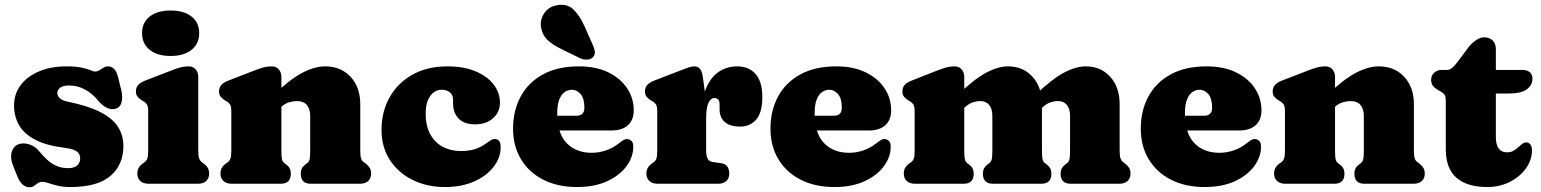

<svg xmlns="http://www.w3.org/2000/svg" viewBox="-20 -778 6524 813"><path d="M273.5 -416Q246.5 -416 234.5 -406.5Q222.5 -397 222.5 -384Q222.5 -376 227.5 -368.8Q232.5 -361.5 241.8 -356Q251 -350.5 264.5 -348Q351.5 -330.5 403.8 -304Q456 -277.5 479.2 -241.5Q502.5 -205.5 502.5 -160Q502.5 -80 447.5 -33Q392.5 14 277.5 14Q247.5 14 224.8 8.5Q202 3 185.8 -2.5Q169.5 -8 158.5 -8Q147.5 -8 139.8 -2.2Q132 3.5 124.2 9.2Q116.5 15 105.5 15Q90 15 76.8 4.2Q63.5 -6.5 53.5 -31L35.5 -76Q22 -110.5 29.8 -135Q37.5 -159.5 57.5 -167Q78.5 -174.5 103.5 -166.8Q128.5 -159 145.5 -138Q161.5 -118.5 179 -102.2Q196.5 -86 218.2 -76Q240 -66 268.5 -66Q294 -66 306.8 -77.5Q319.5 -89 319.5 -107Q319.5 -119 313.5 -128Q307.5 -137 293.2 -143Q279 -149 254.5 -152Q177 -161.5 129.8 -186Q82.5 -210.5 61 -247.5Q39.5 -284.5 39.5 -331Q39.5 -381 68 -418.2Q96.5 -455.5 146.5 -476.2Q196.5 -497 261.5 -497Q301.5 -497 326.2 -491.5Q351 -486 364 -480.5Q377 -475 381.5 -475Q392 -475 400.8 -480.5Q409.5 -486 418.2 -491.5Q427 -497 437.5 -497Q451 -497 462.2 -487Q473.5 -477 479.5 -453L493.5 -396Q500.5 -369 495 -346Q489.5 -323 467.5 -317Q450.5 -312.5 431.2 -322.2Q412 -332 395.5 -352Q371.5 -382 339.8 -399Q308 -416 273.5 -416Z M819.5 -452V-142Q819.5 -116.5 823.2 -107Q827 -97.5 833.5 -92L840.5 -87Q852.5 -79 859 -68.5Q865.5 -58 865.5 -43Q865.5 -23 853 -11.5Q840.5 0 818.5 0H608.5Q587 0 574.2 -11.5Q561.5 -23 561.5 -43Q561.5 -58 568 -68.5Q574.5 -79 586.5 -87L593.5 -92Q600.5 -97.5 604 -107Q607.5 -116.5 607.5 -142V-305Q607.5 -327.5 602 -335.8Q596.5 -344 587.5 -349L580.5 -353Q569.5 -360 562.5 -368.5Q555.5 -377 555.5 -391Q555.5 -407 565 -418Q574.5 -429 595.5 -437L701.5 -478Q727 -488 743.5 -492.5Q760 -497 778.5 -497Q797.5 -497 808.5 -484.2Q819.5 -471.5 819.5 -452ZM702.5 -541Q646.5 -541 614 -567Q581.5 -593 581.5 -638Q581.5 -682.5 614 -708Q646.5 -733.5 702.5 -733.5Q758.5 -733.5 791 -708Q823.5 -682.5 823.5 -638Q823.5 -593 791 -567Q758.5 -541 702.5 -541Z M1171.5 -452V-142Q1171.5 -113.5 1174.2 -103Q1177 -92.5 1184.5 -87L1192.5 -81Q1211.5 -67 1211.5 -43Q1211.5 0 1169.5 0H960.5Q939 0 926.2 -11.5Q913.5 -23 913.5 -43Q913.5 -58 920 -68.5Q926.5 -79 938.5 -87L945.5 -92Q952.5 -97.5 956 -107Q959.5 -116.5 959.5 -142V-305Q959.5 -327.5 954 -335.8Q948.5 -344 939.5 -349L932.5 -353Q921.5 -360 914.5 -368.5Q907.5 -377 907.5 -391Q907.5 -407 917 -418Q926.5 -429 947.5 -437L1053.5 -478Q1079 -488 1095.5 -492.5Q1112 -497 1130.5 -497Q1149.5 -497 1160.5 -484.2Q1171.5 -471.5 1171.5 -452ZM1153.5 -310 1115.5 -354 1138.5 -376Q1209 -443.5 1261 -470.2Q1313 -497 1356.5 -497Q1423.5 -497 1464.5 -452.8Q1505.5 -408.5 1505.5 -337V-142Q1505.5 -116.5 1509 -106.8Q1512.5 -97 1519.5 -92L1526.5 -87Q1538.5 -78 1545 -68Q1551.5 -58 1551.5 -43Q1551.5 -23 1539 -11.5Q1526.5 0 1504.5 0H1295.5Q1253.5 0 1253.5 -43Q1253.5 -67 1272.5 -81L1280.5 -87Q1288 -92.5 1290.8 -103Q1293.5 -113.5 1293.5 -142V-286Q1293.5 -317 1279.2 -333.5Q1265 -350 1238.5 -350Q1222 -350 1204.5 -345Q1187 -340 1170.5 -325Z M2097 -342.5Q2097 -304 2068.2 -277.8Q2039.5 -251.5 1991.5 -251.5Q1945 -251.5 1921.8 -276.2Q1898.5 -301 1898.5 -339.5V-355.5Q1898.5 -375.5 1885 -386.8Q1871.5 -398 1849.5 -398Q1832 -398 1816.8 -387Q1801.5 -376 1792 -353.8Q1782.5 -331.5 1782.5 -297.5Q1782.5 -244.5 1802.2 -209Q1822 -173.5 1855.5 -156Q1889 -138.5 1930.5 -138.5Q1964.5 -138.5 1989 -145.8Q2013.5 -153 2038 -170.5Q2053 -181.5 2060.8 -185.8Q2068.5 -190 2075.5 -189.5Q2087 -189 2093.5 -181Q2100 -173 2100 -155Q2100 -110.5 2070.2 -71.8Q2040.5 -33 1987.5 -9.5Q1934.5 14 1864.5 14Q1788 14 1727 -16.2Q1666 -46.5 1630.8 -100.8Q1595.5 -155 1595.5 -227.5Q1595.5 -305 1629.8 -366Q1664 -427 1726.8 -462Q1789.5 -497 1875 -497Q1943.5 -497 1993.2 -476.2Q2043 -455.5 2070 -420.5Q2097 -385.5 2097 -342.5Z M2663.5 -311Q2663.5 -270 2638.8 -247.8Q2614 -225.5 2569.5 -225.5H2288V-288H2420.5Q2454.5 -288 2454.5 -321.5Q2454.5 -362 2438.2 -380Q2422 -398 2401.5 -398Q2385 -398 2370.8 -388Q2356.5 -378 2348 -356.2Q2339.5 -334.5 2339.5 -298.5Q2339.5 -213.5 2379.2 -172.2Q2419 -131 2485.5 -131Q2516 -131 2545.5 -141Q2575 -151 2599 -170Q2613.5 -181.5 2621.5 -185.8Q2629.5 -190 2637 -189Q2646 -188.5 2653.8 -181.5Q2661.5 -174.5 2661.5 -157Q2661.5 -112.5 2632.2 -73.5Q2603 -34.5 2549.8 -10.2Q2496.5 14 2423.5 14Q2341.5 14 2280.5 -17Q2219.5 -48 2186 -103.8Q2152.5 -159.5 2152.5 -233Q2152.5 -309.5 2184.5 -369Q2216.5 -428.5 2278.8 -462.8Q2341 -497 2431.5 -497Q2504 -497 2556 -471.5Q2608 -446 2635.8 -403.8Q2663.5 -361.5 2663.5 -311ZM2455.5 -666 2490 -588Q2497 -573 2498.8 -559.8Q2500.5 -546.5 2490.5 -535.5Q2481.5 -526 2466.2 -525.5Q2451 -525 2436.5 -531.5L2358.5 -569.5Q2316.5 -590 2296.5 -610.5Q2276.5 -631 2271 -661.5Q2265.5 -693 2284 -721.2Q2302.5 -749.5 2339 -756Q2382 -763.5 2408.8 -737.2Q2435.5 -711 2455.5 -666Z M2947 -264Q2947 -345 2966.8 -396.5Q2986.5 -448 3021.5 -472.5Q3056.5 -497 3102 -497Q3151 -497 3179.5 -464.5Q3208 -432 3208 -367Q3208 -302 3182.2 -272Q3156.5 -242 3114.5 -242Q3071 -242 3049 -261.5Q3027 -281 3027 -314.5V-336Q3027 -350 3021 -356.5Q3015 -363 3005 -363Q2995 -363 2987 -353.8Q2979 -344.5 2974.5 -325.8Q2970 -307 2970 -279ZM2957 -446 2970 -348V-142Q2970 -118.5 2976.2 -106.5Q2982.5 -94.5 2998 -92L3033 -87Q3052 -84.5 3060 -72.5Q3068 -60.5 3068 -43Q3068 -23 3055.5 -11.5Q3043 0 3021 0H2764Q2742.5 0 2729.8 -11.5Q2717 -23 2717 -43Q2717 -58 2723.5 -68.2Q2730 -78.5 2742 -87L2749 -92Q2756 -97 2759.5 -106.8Q2763 -116.5 2763 -142V-305Q2763 -327.5 2757.5 -335.8Q2752 -344 2743 -349L2736 -353Q2725 -359.5 2718 -368.2Q2711 -377 2711 -391Q2711 -407 2720.5 -418Q2730 -429 2751 -437L2857 -478Q2879 -486.5 2893.8 -491.8Q2908.5 -497 2920 -497Q2935 -497 2944.2 -486Q2953.5 -475 2957 -446Z M3753.5 -311Q3753.5 -270 3728.8 -247.8Q3704 -225.5 3659.5 -225.5H3378V-288H3510.5Q3544.5 -288 3544.5 -321.5Q3544.5 -362 3528.2 -380Q3512 -398 3491.5 -398Q3475 -398 3460.8 -388Q3446.5 -378 3438 -356.2Q3429.5 -334.5 3429.5 -298.5Q3429.5 -213.5 3469.2 -172.2Q3509 -131 3575.5 -131Q3606 -131 3635.5 -141Q3665 -151 3689 -170Q3703.5 -181.5 3711.5 -185.8Q3719.5 -190 3727 -189Q3736 -188.5 3743.8 -181.5Q3751.5 -174.5 3751.5 -157Q3751.5 -112.5 3722.2 -73.5Q3693 -34.5 3639.8 -10.2Q3586.5 14 3513.5 14Q3431.5 14 3370.5 -17Q3309.5 -48 3276 -103.8Q3242.5 -159.5 3242.5 -233Q3242.5 -309.5 3274.5 -369Q3306.5 -428.5 3368.8 -462.8Q3431 -497 3521.5 -497Q3594 -497 3646 -471.5Q3698 -446 3725.8 -403.8Q3753.5 -361.5 3753.5 -311Z M4063 -452V-142Q4063 -113.5 4065.8 -103Q4068.5 -92.5 4076 -87L4084 -81Q4103 -67 4103 -43Q4103 0 4061 0H3854Q3832.5 0 3819.8 -11.5Q3807 -23 3807 -43Q3807 -58 3813.5 -68.5Q3820 -79 3832 -87L3839 -92Q3846 -97.5 3849.5 -107Q3853 -116.5 3853 -142V-305Q3853 -327.5 3847.5 -335.8Q3842 -344 3833 -349L3826 -353Q3815 -360 3808 -368.5Q3801 -377 3801 -391Q3801 -407 3810.5 -418Q3820 -429 3841 -437L3945 -478Q3970.5 -488 3987 -492.5Q4003.5 -497 4022 -497Q4041 -497 4052 -484.2Q4063 -471.5 4063 -452ZM4050 -310 4012 -354 4035 -376Q4105 -443 4155.5 -470Q4206 -497 4248 -497Q4312.5 -497 4352.2 -452.8Q4392 -408.5 4392 -337V-142Q4392 -113.5 4394.8 -103.2Q4397.5 -93 4405 -87L4413 -81Q4432 -67 4432 -43Q4432 0 4390 0H4184Q4142 0 4142 -43Q4142 -67 4161 -81L4169 -87Q4176.5 -92.5 4179.2 -103Q4182 -113.5 4182 -142V-286Q4182 -317.5 4168.5 -333.8Q4155 -350 4131 -350Q4115.5 -350 4099.5 -344.8Q4083.5 -339.5 4067 -325ZM4379 -310 4341 -354 4364 -376Q4434 -443 4484.5 -470Q4535 -497 4577 -497Q4641.5 -497 4681.2 -452.8Q4721 -408.5 4721 -337V-142Q4721 -116.5 4724.8 -107Q4728.5 -97.5 4735 -92L4742 -87Q4754 -78 4760.5 -68Q4767 -58 4767 -43Q4767 -23 4754.5 -11.5Q4742 0 4720 0H4513Q4471 0 4471 -43Q4471 -67 4490 -81L4498 -87Q4505.5 -92.5 4508.2 -103Q4511 -113.5 4511 -142V-286Q4511 -317.5 4497.5 -333.8Q4484 -350 4460 -350Q4444.5 -350 4428.5 -344.8Q4412.5 -339.5 4396 -325Z M5321.5 -311Q5321.5 -270 5296.8 -247.8Q5272 -225.5 5227.5 -225.5H4946V-288H5078.5Q5112.5 -288 5112.5 -321.5Q5112.5 -362 5096.2 -380Q5080 -398 5059.5 -398Q5043 -398 5028.8 -388Q5014.5 -378 5006 -356.2Q4997.5 -334.5 4997.5 -298.5Q4997.5 -213.5 5037.2 -172.2Q5077 -131 5143.5 -131Q5174 -131 5203.5 -141Q5233 -151 5257 -170Q5271.5 -181.5 5279.5 -185.8Q5287.5 -190 5295 -189Q5304 -188.5 5311.8 -181.5Q5319.5 -174.5 5319.5 -157Q5319.5 -112.5 5290.2 -73.5Q5261 -34.5 5207.8 -10.2Q5154.5 14 5081.5 14Q4999.5 14 4938.5 -17Q4877.5 -48 4844 -103.8Q4810.5 -159.5 4810.5 -233Q4810.5 -309.5 4842.5 -369Q4874.5 -428.5 4936.8 -462.8Q4999 -497 5089.5 -497Q5162 -497 5214 -471.5Q5266 -446 5293.8 -403.8Q5321.5 -361.5 5321.5 -311Z M5633 -452V-142Q5633 -113.5 5635.8 -103Q5638.5 -92.5 5646 -87L5654 -81Q5673 -67 5673 -43Q5673 0 5631 0H5422Q5400.5 0 5387.8 -11.5Q5375 -23 5375 -43Q5375 -58 5381.5 -68.5Q5388 -79 5400 -87L5407 -92Q5414 -97.5 5417.5 -107Q5421 -116.5 5421 -142V-305Q5421 -327.5 5415.5 -335.8Q5410 -344 5401 -349L5394 -353Q5383 -360 5376 -368.5Q5369 -377 5369 -391Q5369 -407 5378.5 -418Q5388 -429 5409 -437L5515 -478Q5540.5 -488 5557 -492.5Q5573.5 -497 5592 -497Q5611 -497 5622 -484.2Q5633 -471.5 5633 -452ZM5615 -310 5577 -354 5600 -376Q5670.5 -443.5 5722.5 -470.2Q5774.5 -497 5818 -497Q5885 -497 5926 -452.8Q5967 -408.5 5967 -337V-142Q5967 -116.5 5970.5 -106.8Q5974 -97 5981 -92L5988 -87Q6000 -78 6006.5 -68Q6013 -58 6013 -43Q6013 -23 6000.5 -11.5Q5988 0 5966 0H5757Q5715 0 5715 -43Q5715 -67 5734 -81L5742 -87Q5749.5 -92.5 5752.2 -103Q5755 -113.5 5755 -142V-286Q5755 -317 5740.8 -333.5Q5726.5 -350 5700 -350Q5683.5 -350 5666 -345Q5648.5 -340 5632 -325Z M6074.5 -394 6067.5 -398Q6055 -405 6047.5 -414.8Q6040 -424.5 6040 -440Q6040 -458.5 6053 -470.2Q6066 -482 6086 -482H6108Q6118 -482 6128.2 -490Q6138.5 -498 6152 -516L6196 -575Q6210 -594 6228.8 -607Q6247.5 -620 6264 -620Q6286.5 -620 6300.2 -607Q6314 -594 6314 -570V-197Q6314 -165.5 6326 -149.2Q6338 -133 6362 -133Q6377 -133 6388.5 -139.5Q6400 -146 6409.2 -154.8Q6418.5 -163.5 6427 -169.8Q6435.5 -176 6444.5 -175Q6454 -174.5 6460.5 -165.8Q6467 -157 6467 -142Q6467 -101 6441.5 -65.2Q6416 -29.5 6373 -7.8Q6330 14 6278 14Q6192.5 14 6147.2 -25.2Q6102 -64.5 6102 -146V-350Q6102 -372.5 6094.2 -380Q6086.5 -387.5 6074.5 -394ZM6241 -382V-482H6425Q6445.5 -482 6457.2 -472.5Q6469 -463 6469 -445Q6469 -418 6445.5 -400Q6422 -382 6367 -382Z"/></svg>

Font: Fraunces SuperSoft
Style: Regular
Weight: 900
Version: Version 1.000;[b76b70a41]